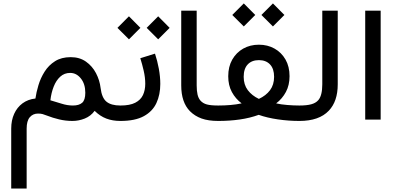

<svg xmlns="http://www.w3.org/2000/svg" viewBox="-20 -703 2316 1116"><path d="M272.9 -120.1Q277.8 -163.5 292.1 -199.6Q306.3 -235.7 330.2 -257.4Q354.1 -279.2 387.8 -279.2Q424.4 -279.2 450.1 -246.9Q475.8 -214.7 475.8 -163.9Q475.8 -121.4 457.5 -105.6Q439.2 -89.7 404 -89.7Q371.1 -89.7 337.6 -100.5Q304.2 -111.2 272.9 -120.1ZM680.2 0V-89.7H679.7Q625.7 -89.7 598.7 -112.2Q571.6 -134.6 564.8 -191.4Q559.4 -236.7 538 -277.7Q516.5 -318.7 479.8 -344.7Q443 -370.8 390.9 -370.8Q337.1 -370.8 300 -347.3Q262.9 -323.9 239.4 -286.7Q215.9 -249.5 203.5 -208Q191 -166.5 185.9 -130.4Q142.5 -125.7 110.9 -102.4Q79.3 -79 62.3 -41.3Q45.2 -3.7 45.2 44.8V392.8H134.9V44.8Q134.9 -0.5 153.2 -21.7Q171.5 -42.9 201.1 -42.9Q216.7 -42.9 227.6 -39.9Q238.4 -36.9 256 -30Q285.9 -18.1 323.5 -9.1Q361.2 0 401.1 0Q437.7 0 472.6 -14Q507.5 -28 530.1 -58.7Q561.3 -27.8 597.8 -13.9Q634.3 0 679.7 0Z M880.9 -391.2 795.5 -364.6Q806.1 -331.4 815.2 -291.9Q824.3 -252.4 824.3 -216.2Q824.3 -179.3 811.1 -150.8Q797.8 -122.3 766.4 -106Q735 -89.7 680.2 -89.7Q661.6 -89.7 648.3 -76.7Q635.1 -63.7 635.1 -45.1Q635.1 -26.5 648.3 -13.2Q661.6 0 680.2 0Q765 0 815.8 -27.7Q866.6 -55.4 889.2 -104.1Q911.7 -152.8 911.7 -215Q911.7 -257.5 903.2 -303.7Q894.6 -349.9 880.9 -391.2ZM832.5 -541.1 899.4 -474.4 966 -541.1 899.4 -608.2ZM662.6 -541.1 729.5 -474.4 796.1 -541.1 729.5 -608.2Z M1033.4 -641V-206.7Q1033.4 -108.3 1084 -56.8Q1112.2 -28.4 1151.7 -14.2Q1191.3 0 1248.4 0H1248.9V-89.7H1248.4Q1205.6 -89.7 1182.6 -95.9Q1159.5 -102.1 1145.1 -118.3Q1133.2 -132.1 1128.2 -153.6Q1123.2 -175.1 1123.2 -206.7V-641Z M1249 -89.7Q1230.4 -89.7 1217.2 -76.7Q1203.9 -63.7 1203.9 -45.1Q1203.9 -26.5 1217.2 -13.2Q1230.4 0 1249 0Q1314.3 0 1373.3 -8.4Q1432.3 -16.8 1483.8 -35.5Q1533.1 -18.1 1595.1 -9.1Q1657.2 0 1720.1 0H1720.6V-89.7H1720.1Q1686.6 -89.7 1650.1 -92.7Q1613.6 -95.6 1585.1 -102.1Q1620.9 -129.2 1641.9 -168.7Q1663 -208.3 1663 -260.3Q1663 -316 1639.5 -357Q1616 -398 1575.7 -420.6Q1535.4 -443.2 1485 -443.2Q1434 -443.2 1393.7 -420.5Q1353.5 -397.8 1330 -356.7Q1306.6 -315.6 1306.6 -259.6Q1306.6 -207 1327.8 -168Q1348.9 -129 1384.5 -102.1Q1353.5 -95.5 1319.1 -92.6Q1284.8 -89.7 1249 -89.7ZM1484.7 -128.2Q1444.3 -147.3 1420.3 -179Q1396.4 -210.8 1396.4 -256.5Q1396.4 -303.6 1419.9 -328.5Q1443.4 -353.5 1485 -353.5Q1525.9 -353.5 1549.6 -328.4Q1573.2 -303.4 1573.2 -256.5Q1573.2 -210.4 1549.7 -178.9Q1526.1 -147.3 1484.7 -128.2ZM1499.5 -616 1566.4 -549.3 1633 -616 1566.4 -683.1ZM1330.1 -616 1397 -549.3 1463.6 -616 1397 -683.1Z M1943.1 -213.1V-641H1853.3V-213.1Q1853.3 -146.9 1829.8 -120.5Q1815.2 -103.9 1788.8 -96.8Q1762.5 -89.7 1720.7 -89.7Q1702.4 -89.7 1689 -76.6Q1675.6 -63.4 1675.6 -45.1Q1675.6 -26.8 1689 -13.4Q1702.4 0 1720.7 0Q1834.8 0 1891.2 -59.6Q1943.1 -113.8 1943.1 -213.1Z M2192.6 -7.9V-641H2102.8V-7.9Z"/></svg>

Font: Estedad-VF-FD Black
Style: Regular
Weight: 900
Designer: Amin Abedi
Version: Version 4.000